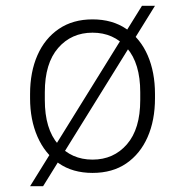

<svg xmlns="http://www.w3.org/2000/svg" viewBox="-20 -588 640 664"><path d="M300 10Q231 10 183 -23.5Q135 -57 109.5 -115.5Q84 -174 84 -248V-263Q84 -339 109.5 -397Q135 -455 183.5 -488Q232 -521 300 -521Q369 -521 417.5 -487.5Q466 -454 491 -396Q516 -338 516 -263V-248Q516 -172 490.5 -114Q465 -56 417 -23Q369 10 300 10ZM300 -36Q373 -36 419 -89Q465 -142 465 -242V-269Q465 -369 419 -422Q373 -475 300 -475Q227 -475 181 -422Q135 -369 135 -269V-242Q135 -142 181 -89Q227 -36 300 -36ZM84 56 471 -568H516L129 56Z"/></svg>

Font: Chivo Mono Thin
Style: Regular
Weight: 250
Designer: Hector Gatti
Foundry: Omnibus-Type
Version: Version 1.008